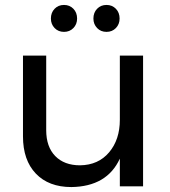

<svg xmlns="http://www.w3.org/2000/svg" viewBox="-20 -754 689 777"><path d="M559 -529V0H465V-112Q413 1 269 3Q177 3 125 -51.5Q73 -106 73 -202V-529H167V-227Q167 -160 203.5 -122.5Q240 -85 304 -85Q378 -86 421.5 -137.5Q465 -189 465 -269V-529ZM292 -679Q292 -656 277 -640.5Q262 -625 239 -625Q216 -625 201 -640.5Q186 -656 186 -679Q186 -703 201 -718.5Q216 -734 239 -734Q262 -734 277 -718.5Q292 -703 292 -679ZM464 -679Q464 -656 449 -640.5Q434 -625 411 -625Q388 -625 373 -640.5Q358 -656 358 -679Q358 -703 373 -718.5Q388 -734 411 -734Q434 -734 449 -718.5Q464 -703 464 -679Z"/></svg>

Font: Montserrat
Style: Regular
Weight: 400
Designer: Julieta Ulanovsky
Foundry: Julieta Ulanovsky
Version: Version 6.001